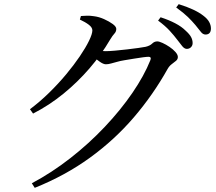

<svg xmlns="http://www.w3.org/2000/svg" viewBox="-20 -839 1040 923"><path d="M878 -604Q867 -604 856.5 -616.5Q846 -629 832 -648Q817 -668 795.5 -691.5Q774 -715 740 -740L752 -756Q792 -743 822.5 -727Q853 -711 872 -692Q891 -675 898.5 -661Q906 -647 906 -632Q906 -620 898 -612Q890 -604 878 -604ZM133 42Q229 -9 318.5 -79Q408 -149 484 -229.5Q560 -310 616.5 -392.5Q673 -475 703 -550Q709 -566 694 -566Q686 -566 667 -563.5Q648 -561 624 -557Q600 -553 578.5 -549.5Q557 -546 544 -542Q528 -538 514.5 -534Q501 -530 489 -530Q477 -530 460 -542Q443 -554 425 -569L441 -597Q456 -595 467 -594Q478 -593 488 -593Q504 -593 532.5 -595.5Q561 -598 591 -601.5Q621 -605 645.5 -608.5Q670 -612 680 -614Q701 -619 711.5 -629.5Q722 -640 736 -640Q745 -640 761.5 -632.5Q778 -625 795 -613.5Q812 -602 823.5 -589Q835 -576 835 -565Q835 -554 826 -546.5Q817 -539 805.5 -530.5Q794 -522 786 -508Q716 -383 623.5 -275Q531 -167 412.5 -81Q294 5 147 64ZM124 -314Q171 -349 215.5 -392.5Q260 -436 297.5 -481Q335 -526 363.5 -568Q392 -610 408 -643Q424 -676 424 -693Q424 -707 407 -720Q390 -733 364 -745L369 -762Q383 -763 398 -763.5Q413 -764 432 -761Q456 -758 480.5 -747Q505 -736 522 -723.5Q539 -711 539 -700Q539 -687 530 -677.5Q521 -668 509 -648Q467 -576 410 -510Q353 -444 285 -388.5Q217 -333 139 -293ZM968 -673Q955 -673 945 -686.5Q935 -700 919 -719Q903 -738 883 -757.5Q863 -777 827 -803L839 -819Q878 -807 908 -793Q938 -779 957 -764Q977 -749 985.5 -733.5Q994 -718 994 -702Q994 -688 987.5 -680.5Q981 -673 968 -673Z"/></svg>

Font: Noto Serif JP ExtraLight Medium
Style: Regular
Weight: 500
Version: Version 2.003-H1;hotconv 1.1.1;makeotfexe 2.6.0